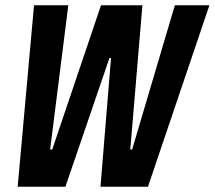

<svg xmlns="http://www.w3.org/2000/svg" viewBox="-20 -708 814 728"><path d="M47 0 109 -688H239L170 -141H178L363 -688H520L474 -141H481L643 -688H774L541 0H361L401 -488H395L228 0Z"/></svg>

Font: Saira Condensed
Style: Bold Italic
Weight: 700
Width: 3
Italic angle: -12°
Designer: Hector Gatti with collaboration of the Omnibus-Type team
Foundry: Omnibus-Type
Version: Version 1.101